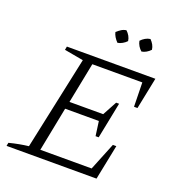

<svg xmlns="http://www.w3.org/2000/svg" viewBox="-151 -976 1008 1097"><g transform="rotate(20 353.5 -427.5)"><path d="M12 0 16 -20Q47 -28 76.5 -33.5Q106 -39 133 -42L254 -609L138 -630L142 -651H680L641 -459H620L617 -606H313L264 -359H469L516 -446H534L490 -226H471L459 -314H254L201 -45H513L581 -213H602L559 0ZM430 -855Q442 -844 450 -830Q458 -816 460 -800Q450 -789 435 -780.5Q420 -772 406 -770Q394 -782 385.5 -796Q377 -810 374 -824Q387 -836 400.5 -844.5Q414 -853 430 -855ZM576 -855Q588 -843 595.5 -829.5Q603 -816 605 -800Q594 -788 580 -780Q566 -772 552 -770Q540 -780 531.5 -794Q523 -808 520 -824Q531 -836 545.5 -844.5Q560 -853 576 -855Z"/></g></svg>

Font: Piazzolla Thin ExtraLight
Style: Italic
Weight: 250
Italic angle: -11.3°
Version: Version 2.005